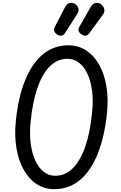

<svg xmlns="http://www.w3.org/2000/svg" viewBox="-20 -1330 854 1360"><path d="M364.5 10Q295 10 240 -25.8Q185 -61.5 148.2 -126.8Q111.5 -192 96.5 -279.8Q81.5 -367.5 92 -471Q109 -641 158 -761.5Q207 -882 284.2 -945.5Q361.5 -1009 464 -1009Q534 -1009 589.2 -973.5Q644.5 -938 681.2 -873.5Q718 -809 733.2 -721.5Q748.5 -634 738 -530.5Q720.5 -360 671.5 -239Q622.5 -118 545.2 -54Q468 10 364.5 10ZM196.5 -466.5Q188.5 -384.5 197.2 -315Q206 -245.5 229.5 -194Q253 -142.5 289 -113.8Q325 -85 371 -85Q442.5 -85 496.2 -139Q550 -193 584.8 -294Q619.5 -395 632.5 -535.5Q641 -617 632.2 -686Q623.5 -755 600 -806Q576.5 -857 540.2 -885.2Q504 -913.5 458 -913.5Q387 -913.5 333.2 -860.2Q279.5 -807 245 -706.8Q210.5 -606.5 196.5 -466.5ZM560 -1084.5Q545 -1093.5 538.2 -1107.5Q531.5 -1121.5 543.5 -1142.5L621 -1278Q638.5 -1308.5 661.2 -1309.8Q684 -1311 699.5 -1297Q716 -1281 719 -1262.5Q722 -1244 709 -1226.5L614 -1096.5Q601 -1078.5 587.2 -1077.2Q573.5 -1076 560 -1084.5ZM386.5 -1084.5Q372 -1093.5 365.2 -1107.2Q358.5 -1121 370 -1142.5L440 -1278Q456.5 -1309 479.8 -1310Q503 -1311 518.5 -1296.5Q535 -1281 536.5 -1264Q538 -1247 526 -1229L440.5 -1096.5Q428 -1077.5 414 -1076.8Q400 -1076 386.5 -1084.5Z"/></svg>

Font: Edu SA Hand Medium
Style: Regular
Weight: 500
Designer: Tina and Corey Anderson, Eben Sorkin, Mirko Velimirovic
Foundry: Google for Education
Version: Version 2.000